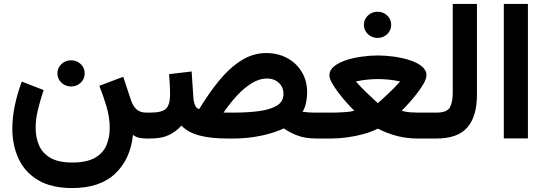

<svg xmlns="http://www.w3.org/2000/svg" viewBox="-20 -702 2764 973"><path d="M271 -330.1Q271 -357.9 291.3 -377.2Q311.5 -396.5 340.3 -396.5Q369.1 -396.5 389.2 -377.2Q409.2 -357.9 409.2 -330.1Q409.2 -302.2 389.2 -283Q369.1 -263.7 340.3 -263.7Q311.5 -263.7 291.3 -283Q271 -302.2 271 -330.1ZM346.2 121.6Q418.5 121.6 460 98.4Q501.5 75.2 518.8 35.4Q536.1 -4.4 536.1 -53.2Q536.1 -106.9 519.5 -162.8Q502.9 -218.8 483.4 -267.1L604.5 -313L643.6 -194.8Q651.9 -168 669.9 -149.7Q688 -131.3 721.7 -131.3H741.2V0H723.6Q700.2 0 684.1 -3.9Q668 -7.8 653.8 -18.6Q641.1 104.5 564 177.7Q486.8 251 346.2 251Q240.7 251 173.6 211.2Q106.4 171.4 74.5 103Q42.5 34.7 42.5 -50.3Q42.5 -106.9 55.2 -167.7Q67.9 -228.5 90.3 -288.6L201.2 -245.6Q184.1 -195.3 172.4 -146.5Q160.6 -97.7 160.6 -54.2Q160.6 -6.3 177.5 33.7Q194.3 73.7 234.9 97.7Q275.4 121.6 346.2 121.6Z M1159.7 0H1133.8Q1048.3 0 990.5 -15.4Q932.6 -30.8 899.4 -65.4Q871.6 -34.2 834.7 -17.1Q797.9 0 741.7 0H721.7L722.2 -131.3H741.7Q801.8 -131.3 821.8 -151.6Q841.8 -171.9 841.8 -222.2Q841.8 -249.5 840.3 -275.1Q838.9 -300.8 836.9 -326.2L951.2 -339.8L960 -206.1Q961.9 -183.6 969 -167.7Q976.1 -151.9 989.7 -149.4Q1036.6 -227.5 1088.9 -291.7Q1141.1 -356 1200.9 -394.5Q1260.7 -433.1 1329.1 -433.1Q1389.6 -433.1 1436.5 -407.2Q1483.4 -381.3 1510 -336.4Q1536.6 -291.5 1536.6 -233.9Q1536.6 -210 1531 -182.1Q1525.4 -154.3 1513.2 -135.7Q1525.4 -133.8 1542.5 -132.6Q1559.6 -131.3 1586.4 -131.3H1601.1V0H1586.9Q1527.8 0 1488.3 -14.9Q1448.7 -29.8 1418.5 -51.3Q1369.6 -28.3 1302.7 -14.2Q1235.8 0 1159.7 0ZM1332.5 -304.2Q1294.9 -304.2 1256.1 -280.5Q1217.3 -256.8 1180.9 -217.5Q1144.5 -178.2 1112.8 -131.3H1164.1Q1235.4 -131.3 1292.5 -138.9Q1349.6 -146.5 1383.1 -166.7Q1416.5 -187 1416.5 -225.1Q1416.5 -260.7 1392.8 -282.5Q1369.1 -304.2 1332.5 -304.2Z M1824.2 -576.2Q1824.2 -604 1844.5 -623.3Q1864.7 -642.6 1893.6 -642.6Q1922.4 -642.6 1942.4 -623.3Q1962.4 -604 1962.4 -576.2Q1962.4 -548.3 1942.4 -529.1Q1922.4 -509.8 1893.6 -509.8Q1864.7 -509.8 1844.5 -529.1Q1824.2 -548.3 1824.2 -576.2ZM1895 -420.9Q1933.6 -420.9 1976.3 -415Q2019 -409.2 2056.6 -397Q2094.2 -384.8 2117.7 -365.7Q2141.1 -346.7 2141.1 -320.3Q2141.1 -304.2 2128.2 -280.8Q2115.2 -257.3 2095.2 -231.2Q2075.2 -205.1 2053.7 -181.2Q2032.2 -157.2 2015.1 -140.6Q2037.6 -134.3 2058.6 -132.8Q2079.6 -131.3 2097.2 -131.3H2173.3V0H2097.7Q2041.5 0 1991 -13.2Q1940.4 -26.4 1895 -50.3Q1863.8 -34.2 1823 -22.9Q1782.2 -11.7 1739.5 -5.9Q1696.8 0 1658.7 0H1581.5V-131.3H1659.2Q1671.4 -131.3 1692.4 -131.8Q1713.4 -132.3 1736.1 -134.3Q1758.8 -136.2 1775.4 -141.1Q1758.8 -157.2 1737.3 -181.2Q1715.8 -205.1 1695.8 -231.4Q1675.8 -257.8 1662.6 -281.2Q1649.4 -304.7 1649.4 -320.3Q1649.4 -346.7 1672.9 -365.7Q1696.3 -384.8 1733.6 -397Q1771 -409.2 1813.7 -415Q1856.4 -420.9 1895 -420.9ZM1895.5 -301.3Q1871.6 -301.3 1842.5 -298.6Q1813.5 -295.9 1783.2 -289.1Q1805.7 -263.7 1831.8 -238.3Q1857.9 -212.9 1876.5 -196Q1895 -179.2 1895 -179.2Q1895 -179.2 1913.8 -196Q1932.6 -212.9 1959 -238.3Q1985.4 -263.7 2007.8 -289.1Q1978 -295.9 1948.7 -298.6Q1919.4 -301.3 1895.5 -301.3Z M2153.8 -131.3H2191.4Q2244.1 -131.3 2259.3 -157Q2274.4 -182.6 2274.4 -231.4V-682.1H2397V-222.2Q2397 -112.3 2348.4 -56.2Q2299.8 0 2190.9 0H2153.8Z M2655.3 -682.1V-0.5H2533.2V-682.1Z"/></svg>

Font: Vazirmatn RD UI FD
Style: Bold
Weight: 700
Designer: Saber Rastikerdar
Foundry: Saber Rastikerdar
Version: Version 33.003